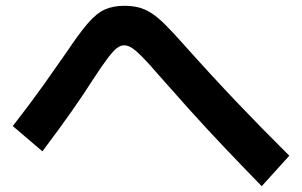

<svg xmlns="http://www.w3.org/2000/svg" viewBox="-20 -668 1040 661"><path d="M881 -27Q806 -104 745 -168.5Q684 -233 631 -292Q578 -351 526 -410Q491 -451 469 -473Q447 -495 433.5 -503.5Q420 -512 407 -512Q395 -512 382.5 -502.5Q370 -493 351 -468Q332 -443 300 -394Q267 -342 225.5 -283Q184 -224 126 -147L24 -234Q84 -311 128.5 -373.5Q173 -436 209 -488Q253 -554 283 -588.5Q313 -623 341.5 -635.5Q370 -648 407 -648Q435 -648 457 -642.5Q479 -637 501 -623Q523 -609 550 -582Q577 -555 615 -512Q707 -409 795 -316.5Q883 -224 976 -132Z"/></svg>

Font: M PLUS 1 Code
Style: Regular
Weight: 400
Designer: Coji Morishita
Foundry: UNDERFOREST DESIGN
Version: Version 1.005